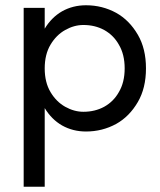

<svg xmlns="http://www.w3.org/2000/svg" viewBox="-20 -490 610 730"><path d="M504 -102Q472 -47 422 -19Q369 10 307 10Q257 10 216 -13Q176 -36 150 -79V220H70V-460H150V-381Q176 -424 216 -447Q257 -470 307 -470Q369 -470 422 -441Q472 -413 504 -358Q535 -305 535 -230Q535 -155 504 -102ZM432 -320Q412 -356 376 -376Q341 -395 297 -395Q262 -395 228 -376Q194 -357 172 -320Q150 -283 150 -230Q150 -177 172 -140Q194 -103 228 -84Q262 -65 297 -65Q341 -65 376 -84Q412 -104 432 -140Q454 -177 454 -230Q454 -283 432 -320Z"/></svg>

Font: jost-mod-400
Style: Regular
Weight: 400
Version: Version 3.200; ttfautohint (v0.97) -l 8 -r 50 -G 200 -x 14 -